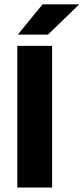

<svg xmlns="http://www.w3.org/2000/svg" viewBox="-20 -846 376 866"><path d="M215 0H58V-639H215ZM172 -826.5H336V-825L196.5 -690H61.5V-691.5Z"/></svg>

Font: Anek Latin
Style: Bold
Weight: 700
Designer: Yesha Goshar
Foundry: Ek Type
Version: Version 1.003